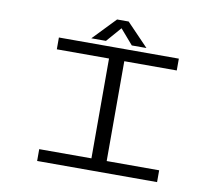

<svg xmlns="http://www.w3.org/2000/svg" viewBox="-90 -964 1229 1072"><g transform="rotate(10 525.0 -428.0)"><path d="M678 -727H595L522 -811.5L448.5 -727H365.5L489 -855.5H554.5ZM866.5 -633H569V-67H866.5V0H186.5V-67H482.5V-633H186.5V-700H866.5Z"/></g></svg>

Font: League Mono Extended Light
Style: Regular
Weight: 300
Width: 9
Designer: Tyler Finck
Foundry: The League of Moveable Type / Tyler Finck
Version: Version 2.210